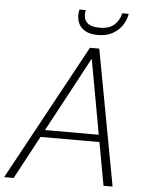

<svg xmlns="http://www.w3.org/2000/svg" viewBox="-69 -939 756 986"><g transform="rotate(5 308.5 -445.5)"><path d="M-10 0 371 -700H419L549 0H502L385 -645L39 0ZM128 -222 148 -259H481L488 -222ZM405 -769Q361 -769 336 -785.5Q311 -802 302.5 -827Q294 -852 298 -880L300 -891H333Q324 -850 344 -828.5Q364 -807 412 -807Q460 -807 486 -830Q512 -853 521 -891H554L552 -880Q546 -853 528 -827.5Q510 -802 479.5 -785.5Q449 -769 405 -769Z"/></g></svg>

Font: DM Sans 18pt ExtraLight
Style: Italic
Weight: 250
Italic angle: -10°
Designer: Colophon Foundry, Jonny Pinhorn
Foundry: Colophon Foundry
Version: Version 4.004;gftools[0.9.30]